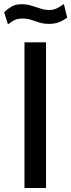

<svg xmlns="http://www.w3.org/2000/svg" viewBox="-30 -933 353 953"><path d="M91.5 -723H198.5V0H91.5ZM303.5 -845.5Q290 -835 267.8 -824.8Q245.5 -814.5 213.5 -814.5Q186.5 -814.5 165.5 -821.2Q144.5 -828 125 -834.5Q105.5 -841 82 -841Q57 -841 41.5 -833Q26 -825 9.5 -812L-9.5 -872.5Q7.5 -889 27.5 -900.5Q47.5 -912 77.5 -912Q103 -912 125.5 -905Q148 -898 169.8 -890.8Q191.5 -883.5 213.5 -883.5Q237 -883.5 254.5 -892.8Q272 -902 287 -913Z"/></svg>

Font: Public Sans Medium
Style: Regular
Weight: 500
Designer: The Public Sans Project Authors: Dan O. Williams and USWDS (Libre Franklin designed by Pablo Impallari and Rodrigo Fuenz
Version: Version 1.007